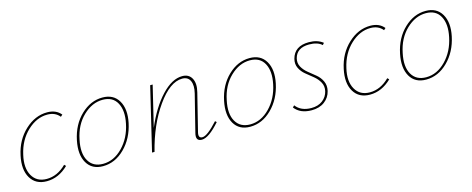

<svg xmlns="http://www.w3.org/2000/svg" viewBox="-29 -800 2933 1192"><g transform="rotate(-15 1437.5 -203.5)"><path d="M353 -361Q325 -396 274 -396Q205 -396 145.5 -340Q86 -284 66 -194Q47 -113 76 -62Q105 -11 169 -11Q238 -11 295 -68L305 -58Q242 3 166 3Q95 3 62.5 -51.5Q30 -106 49 -194Q69 -289 134 -349.5Q199 -410 277 -410Q334 -410 365 -372Z M527 3Q456 3 424.5 -51.5Q393 -106 411 -194Q431 -291 493.5 -350.5Q556 -410 632 -410Q703 -410 735 -355.5Q767 -301 749 -215Q729 -120 667 -58.5Q605 3 527 3ZM531 -11Q601 -11 657.5 -69Q714 -127 732 -215Q749 -295 722 -345.5Q695 -396 630 -396Q562 -396 504 -340.5Q446 -285 428 -194Q410 -110 438.5 -60.5Q467 -11 531 -11Z M1270 -87 1279 -79Q1207 3 1162 3Q1119 3 1134 -51L1193 -286Q1205 -335 1191.5 -365Q1178 -395 1141 -395Q1062 -395 980.5 -279.5Q899 -164 858 0H842L939 -407H955L892 -145Q943 -265 1011 -337.5Q1079 -410 1145 -410Q1188 -410 1206 -376Q1224 -342 1210 -288L1151 -51Q1140 -11 1169 -11Q1201 -11 1270 -87Z M1473 3Q1402 3 1370.5 -51.5Q1339 -106 1357 -194Q1377 -291 1439.5 -350.5Q1502 -410 1578 -410Q1649 -410 1681 -355.5Q1713 -301 1695 -215Q1675 -120 1613 -58.5Q1551 3 1473 3ZM1477 -11Q1547 -11 1603.5 -69Q1660 -127 1678 -215Q1695 -295 1668 -345.5Q1641 -396 1576 -396Q1508 -396 1450 -340.5Q1392 -285 1374 -194Q1356 -110 1384.5 -60.5Q1413 -11 1477 -11Z M1868 3Q1795 3 1759 -44L1770 -55Q1803 -11 1870 -11Q1914 -11 1942.5 -33Q1971 -55 1979 -90Q1986 -121 1972 -146.5Q1958 -172 1934.5 -191Q1911 -210 1887.5 -229Q1864 -248 1851 -274.5Q1838 -301 1846 -333Q1866 -410 1959 -410Q2014 -410 2049 -382L2039 -370Q2011 -396 1957 -396Q1877 -396 1861 -332Q1854 -303 1867.5 -278.5Q1881 -254 1904.5 -235Q1928 -216 1952 -196.5Q1976 -177 1989 -149Q2002 -121 1994 -87Q1984 -46 1951 -21.5Q1918 3 1868 3Z M2430 -361Q2402 -396 2351 -396Q2282 -396 2222.5 -340Q2163 -284 2143 -194Q2124 -113 2153 -62Q2182 -11 2246 -11Q2315 -11 2372 -68L2382 -58Q2319 3 2243 3Q2172 3 2139.5 -51.5Q2107 -106 2126 -194Q2146 -289 2211 -349.5Q2276 -410 2354 -410Q2411 -410 2442 -372Z M2604 3Q2533 3 2501.5 -51.5Q2470 -106 2488 -194Q2508 -291 2570.5 -350.5Q2633 -410 2709 -410Q2780 -410 2812 -355.5Q2844 -301 2826 -215Q2806 -120 2744 -58.5Q2682 3 2604 3ZM2608 -11Q2678 -11 2734.5 -69Q2791 -127 2809 -215Q2826 -295 2799 -345.5Q2772 -396 2707 -396Q2639 -396 2581 -340.5Q2523 -285 2505 -194Q2487 -110 2515.5 -60.5Q2544 -11 2608 -11Z"/></g></svg>

Font: EauTestText Thin
Style: Italic
Weight: 250
Italic angle: -12°
Designer: Christian Thalmann (Catharsis Fonts)
Version: Version 0.001;PS 000.001;hotconv 1.0.88;makeotf.lib2.5.64775